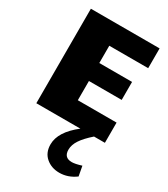

<svg xmlns="http://www.w3.org/2000/svg" viewBox="-234 -749 1046 1193"><g transform="rotate(30 289.0 -152.5)"><path d="M268 -501V-377H503V-248H268V-110H546V35H468Q418 79 394.5 114.5Q371 150 371 185Q371 242 427 242Q451 242 496 228L509 298Q455 338 393 338Q336 338 297 304.5Q258 271 258 212Q258 122 370 35H54V-643H547V-501Z"/></g></svg>

Font: Lalezar
Style: Bold
Weight: 700
Designer: Borna Izadpanah
Foundry: Borna Izadpanah
Version: Version 1.003;January 24, 2021;FontCreator 13.0.0.2683 64-bi